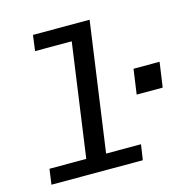

<svg xmlns="http://www.w3.org/2000/svg" viewBox="-106 -823 908 926"><g transform="rotate(-15 348.0 -360.5)"><path d="M222 0 311.8 -642.8H128.8L139.2 -721H422L321 0ZM38.2 0 49 -76.8H506L494.5 0ZM547.8 -313.5 565.4 -437.8H695.5L677.8 -313.5Z"/></g></svg>

Font: Chivo Mono Medium
Style: Italic
Weight: 500
Italic angle: -8.05°
Monospace: yes
Designer: Hector Gatti
Foundry: Omnibus-Type
Version: Version 1.008